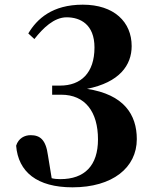

<svg xmlns="http://www.w3.org/2000/svg" viewBox="-20 -784 648 821"><path d="M237 -418H203V-379H242C344 -379 399 -306 399 -188C399 -76 342 -18 238 -18C224 -18 213 -19 201 -22L185 -120C176 -187 151 -206 111 -206C85 -206 59 -193 49 -161C58 -49 138 17 290 17C461 17 565 -67 565 -189C565 -294 510 -380 352 -404C491 -432 543 -505 543 -587C543 -690 468 -764 334 -764C203 -764 138 -703 101 -641L127 -617C164 -664 211 -710 265 -710C323 -710 384 -680 384 -581C384 -472 326 -418 237 -418Z"/></svg>

Font: GenKiMin2 TW H
Style: Regular
Weight: 900
Version: Version 2.100;PS 2.1;hotconv 16.6.51;makeotf.lib2.5.65220 DE